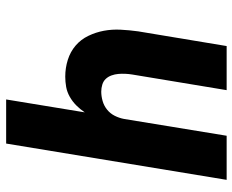

<svg xmlns="http://www.w3.org/2000/svg" viewBox="-88 -688 775 640"><g transform="rotate(-90 300.0 -367.5)"><path d="M21 0 142 -735H289L246 -473Q256 -488 269 -501Q282 -514 298 -523Q314 -532 331 -535Q348 -538 365 -538Q394 -538 421 -529.5Q448 -521 468.5 -503.5Q489 -486 501 -461Q513 -436 518 -409Q523 -382 521.5 -353Q520 -324 516 -295L467 0H320L372 -314Q374 -326 374.5 -338Q375 -350 374 -361.5Q373 -373 369 -384Q365 -395 357.5 -403Q350 -411 338.5 -414.5Q327 -418 315 -418Q300 -418 284 -413.5Q268 -409 255 -398.5Q242 -388 234.5 -373Q227 -358 224 -342L168 0Z"/></g></svg>

Font: Iosevka Curly Heavy Extended
Style: Italic
Weight: 900
Width: 7
Italic angle: -9°
Monospace: yes
Designer: Belleve Invis
Foundry: Belleve Invis
Version: Version 11.1.0; ttfautohint (v1.8.3)